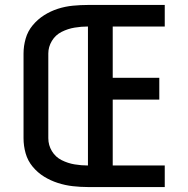

<svg xmlns="http://www.w3.org/2000/svg" viewBox="-20 -755 760 775"><path d="M335 0H645V-87H435V-353H623V-441H435V-648H645V-735H335Q305 -735 274 -732Q243 -729 213.5 -719.5Q184 -710 158 -693.5Q132 -677 112 -653Q92 -629 83.5 -599Q75 -569 75 -539V-197Q75 -166 83.5 -136Q92 -106 112 -82Q132 -58 158 -42Q184 -26 213.5 -16.5Q243 -7 274 -3.5Q305 0 335 0ZM335 -87Q308 -87 281 -91.5Q254 -96 229 -108.5Q204 -121 189.5 -145Q175 -169 175 -197V-539Q175 -566 189.5 -590Q204 -614 229 -626.5Q254 -639 281 -643.5Q308 -648 335 -648Z"/></svg>

Font: Iosevka Sparkle Medium
Style: Regular
Weight: 500
Designer: Belleve Invis
Foundry: Belleve Invis
Version: Version 4.5.0; ttfautohint (v1.8.3)